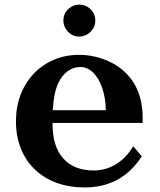

<svg xmlns="http://www.w3.org/2000/svg" viewBox="-20 -800 700 840"><path d="M327.1 -779.8Q346.2 -779.8 362.3 -770.3Q378.4 -760.7 387.7 -745.1Q397 -729.5 397 -710Q397 -690.9 387.5 -675.3Q377.9 -659.7 362.3 -649.9Q345.7 -640.1 327.1 -640.1Q288.1 -640.1 267.1 -675.3Q257.3 -690.9 257.3 -710Q257.3 -749.5 292.5 -770.5Q307.6 -779.8 327.1 -779.8ZM210 -255.9Q210 -159.2 256.8 -106.7Q303.7 -54.2 390.1 -54.2Q442.4 -54.2 487.1 -81.3Q531.7 -108.4 563 -160.2L600.1 -116.2Q512.7 20 351.1 20Q282.2 20 226.8 -0.5Q171.4 -21 131.8 -59.1Q92.3 -97.2 71 -150.6Q49.8 -204.1 49.8 -270Q49.8 -333.5 70.6 -386.7Q91.3 -439.9 128.4 -478.5Q166 -517.6 216.3 -538.8Q266.6 -560.1 327.1 -560.1Q378.9 -560.1 429.2 -542.5Q479.5 -524.9 517.1 -493.2Q604 -418 604 -286.1V-262.2H210ZM442.9 -317.9Q441.9 -372.6 427.2 -415Q412.6 -457.5 387.7 -482.4Q362.3 -506.8 331.1 -506.8Q301.3 -506.8 275.9 -488.3Q250.5 -469.7 234.9 -436Q224.1 -412.1 218.8 -385.3Q213.4 -358.4 210.9 -317.9Z"/></svg>

Font: BIZ UDPMincho
Style: Bold
Weight: 700
Designer: TypeBank Co., Ltd.
Foundry: Morisawa Inc.
Version: Version 1.06